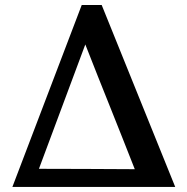

<svg xmlns="http://www.w3.org/2000/svg" viewBox="-20 -736 737 756"><path d="M380.4 -716.3 669.9 0H28.8L301.8 -716.3ZM133.3 -71.3Q224.1 -70.8 319.8 -70.8Q415.5 -70.8 510.7 -69.8Q486.3 -131.8 462.4 -192.1Q438.5 -252.4 414.3 -313Q390.1 -373.5 365.5 -435.1Q340.8 -496.6 315.9 -561Z"/></svg>

Font: Parastoo FD
Style: Bold-FD
Weight: 700
Foundry: Saber Rastikerdar (saber.rastikerdar@gmail.com)
Version: Version 2.0.1